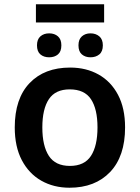

<svg xmlns="http://www.w3.org/2000/svg" viewBox="-20 -868 654 898"><path d="M467 -848V-763H148V-848ZM210 -712Q235 -712 251 -698Q267 -684 267 -656Q267 -627 251 -613.5Q235 -600 210 -600Q185 -600 169 -613.5Q153 -627 153 -656Q153 -684 169 -698Q185 -712 210 -712ZM403 -712Q428 -712 444.5 -698Q461 -684 461 -656Q461 -627 444.5 -613.5Q428 -600 403 -600Q379 -600 363 -613.5Q347 -627 347 -656Q347 -684 363 -698Q379 -712 403 -712ZM565 -272Q565 -137 495 -63.5Q425 10 305 10Q231 10 173 -23Q115 -56 82 -119Q49 -182 49 -272Q49 -407 118.5 -479.5Q188 -552 308 -552Q383 -552 441 -519.5Q499 -487 532 -424.5Q565 -362 565 -272ZM178 -272Q178 -186 208.5 -139Q239 -92 307 -92Q375 -92 405.5 -139Q436 -186 436 -272Q436 -358 405.5 -404Q375 -450 306 -450Q239 -450 208.5 -404Q178 -358 178 -272Z"/></svg>

Font: Noto Sans SemiBold
Style: Regular
Weight: 600
Designer: Monotype Design Team
Foundry: Monotype Imaging Inc.
Version: Version 2.007